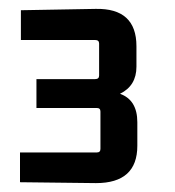

<svg xmlns="http://www.w3.org/2000/svg" viewBox="-20 -659 393 432"><path d="M289 -331Q289 -247 196 -247L25 -249V-316H198Q206 -316 206 -324V-408Q206 -416 198 -416H62V-481H194Q203 -481 203 -489V-561Q203 -569 194 -569H27V-636L195 -639Q287 -641 287 -555V-509Q287 -466 250 -448Q289 -434 289 -384Z"/></svg>

Font: Gemunu Libre SemiBold
Style: Regular
Weight: 600
Designer: Puspanada Ekanayake, Sola Matas, Pathum Egodawatta, Kosala Senevirathne
Foundry: mooniak
Version: Version 1.100